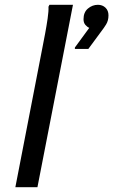

<svg xmlns="http://www.w3.org/2000/svg" viewBox="-20 -780 472 800"><path d="M44 0 158 -588Q162 -608 168 -640Q174 -672 178.5 -703Q183 -734 182 -752L186 -760H284L136 0ZM352 -664Q344 -667 336 -676Q328 -685 328 -700Q328 -729 346.5 -744.5Q365 -760 388 -760Q407 -760 419.5 -748Q432 -736 432 -716Q432 -694 422 -678Q412 -662 404 -652L348 -576H292V-582Z"/></svg>

Font: Kufam
Style: Italic
Weight: 400
Italic angle: -11°
Designer: Artur Schmal
Foundry: Original Type
Version: Version 1.301; ttfautohint (v1.8.3)